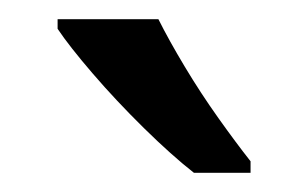

<svg xmlns="http://www.w3.org/2000/svg" viewBox="-20 -786 321 200"><path d="M145 -766Q156 -744 172.5 -716.5Q189 -689 207.5 -663Q226 -637 241 -618V-606H182Q159 -624 130 -652.5Q101 -681 76.5 -709.5Q52 -738 40 -756V-766Z"/></svg>

Font: Noto Sans Tifinagh Adrar
Style: Regular
Weight: 400
Designer: JamraPatel
Foundry: JamraPatel LLC
Version: Version 2.006; ttfautohint (v1.8.4.7-5d5b)